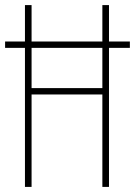

<svg xmlns="http://www.w3.org/2000/svg" viewBox="-20 -734 530 754"><path d="M78 0H104V-363H382V0H408V-546H490V-571H408V-714H382V-571H104V-714H78V-571H0V-546H78ZM104 -388V-546H382V-388Z"/></svg>

Font: Noto Sans Myanmar UI ExtraCondensed Thin
Style: Regular
Weight: 100
Width: 2
Designer: Monotype Design Team
Foundry: Monotype Imaging Inc.
Version: Version 2.103